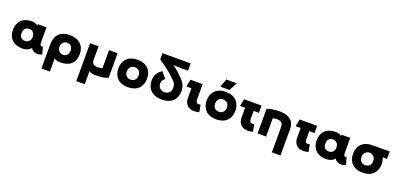

<svg xmlns="http://www.w3.org/2000/svg" viewBox="17 -1896 6786 3279"><g transform="rotate(20 3410.0 -256.5)"><path d="M301 -125C241 -125 200 -155 200 -235C200 -304 241 -344 301 -344C360 -344 402 -300 402 -235C402 -169 360 -125 301 -125ZM42 -235C42 -84 136 12 303 12C366 12 434 -16 456 -57C470 -14 518 11 573 11C596 11 633 6 658 -11L620 -139C587 -129 567 -141 567 -201V-470H409V-458L411 -443C381 -469 334 -481 303 -481C136 -481 42 -386 42 -235Z M992 -125C932 -125 888 -169 888 -235C888 -300 932 -344 992 -344C1049 -344 1090 -303 1090 -235C1090 -166 1049 -125 992 -125ZM726 220H880V32L877 -20C895 0 951 13 990 13C1160 13 1258 -71 1258 -235C1258 -386 1157 -482 990 -482C809 -482 729 -374 727 -235C726 -159 726 -84 726 -8Z M1704 -470V-140C1688 -132 1652 -128 1620 -128C1544 -128 1514 -160 1513 -220C1512 -305 1512 -385 1513 -470H1359V220H1513V24L1512 -21C1536 7 1591 13 1632 13C1733 13 1810 3 1859 -27V-470Z M2220 -345C2268 -345 2327 -316 2327 -233C2327 -154 2273 -121 2220 -121C2167 -121 2113 -154 2113 -233C2113 -316 2172 -345 2220 -345ZM1959 -233C1959 -84 2053 17 2220 17C2387 17 2481 -84 2481 -233C2481 -380 2387 -482 2220 -482C2053 -482 1959 -380 1959 -233Z M2579 -619C2699 -542 2803 -458 2900 -363C2938 -325 2954 -298 2954 -233C2954 -159 2898 -117 2835 -117C2773 -117 2719 -159 2719 -233C2719 -289 2754 -318 2775 -332L2682 -443C2611 -395 2564 -333 2564 -233C2564 -87 2656 17 2835 17C3014 17 3106 -87 3106 -233C3106 -320 3070 -385 3013 -442C2953 -503 2903 -549 2825 -606L2908 -601H3091V-733H2579Z M3415 14C3451 14 3493 10 3515 -1L3491 -131C3478 -126 3463 -125 3449 -125C3422 -125 3405 -147 3405 -189C3404 -329 3404 -358 3405 -470H3183L3157 -338H3249C3248 -255 3248 -221 3249 -158C3250 -66 3305 14 3415 14Z M3825 -345C3873 -345 3932 -316 3932 -233C3932 -154 3878 -121 3825 -121C3772 -121 3718 -154 3718 -233C3718 -316 3777 -345 3825 -345ZM3564 -233C3564 -84 3658 17 3825 17C3992 17 4086 -84 4086 -233C4086 -380 3992 -482 3825 -482C3658 -482 3564 -380 3564 -233ZM3702 -533H3869L3948 -683H3757Z M4390 14C4426 14 4468 10 4490 -1L4466 -131C4453 -126 4438 -125 4424 -125C4397 -125 4381 -147 4380 -189C4379 -229 4379 -258 4380 -338H4475V-470H4158L4132 -338H4224C4223 -255 4223 -221 4224 -158C4225 -66 4280 14 4390 14Z M4729 0V-330C4743 -337 4777 -342 4808 -342C4876 -342 4912 -310 4913 -250C4915 -65 4915 35 4913 220H5070C5071 25 5071 -76 5070 -271C5069 -379 5008 -483 4795 -483C4742 -483 4623 -474 4574 -444V0Z M5400 14C5436 14 5478 10 5500 -1L5476 -131C5463 -126 5448 -125 5434 -125C5407 -125 5391 -147 5390 -189C5389 -229 5389 -258 5390 -338H5485V-470H5168L5142 -338H5234C5233 -255 5233 -221 5234 -158C5235 -66 5290 14 5400 14Z M5821 -125C5761 -125 5720 -155 5720 -235C5720 -304 5761 -344 5821 -344C5880 -344 5922 -300 5922 -235C5922 -169 5880 -125 5821 -125ZM5562 -235C5562 -84 5656 12 5823 12C5886 12 5954 -16 5976 -57C5990 -14 6038 11 6093 11C6116 11 6153 6 6178 -11L6140 -139C6107 -129 6087 -141 6087 -201V-470H5929V-458L5931 -443C5901 -469 5854 -481 5823 -481C5656 -481 5562 -386 5562 -235Z M6485 -346C6533 -346 6591 -310 6591 -233C6591 -149 6538 -119 6485 -119C6432 -119 6379 -149 6379 -233C6379 -310 6437 -346 6485 -346ZM6224 -233C6224 -84 6318 17 6485 17C6652 17 6746 -84 6746 -233C6746 -266 6737 -316 6719 -350L6765 -346H6800V-482C6705 -483 6632 -483 6485 -482C6318 -481 6224 -380 6224 -233Z"/></g></svg>

Font: Kreadon Extra Bold
Style: Regular
Weight: 800
Designer: kohakuno
Foundry: StudioGnu
Version: Version 1.000;Glyphs 3.1.2 (3151)